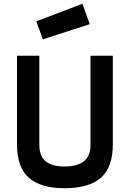

<svg xmlns="http://www.w3.org/2000/svg" viewBox="-20 -987 682 1016"><path d="M188 -223Q188 -159 222.5 -132.5Q257 -106 322 -106Q388 -106 423.5 -133Q459 -160 459 -223V-692H577V-223Q577 -101 513.5 -46Q450 9 322 9Q196 9 133 -46Q70 -101 70 -223V-692H188ZM172 -874 416 -967 455 -859 207 -779Z"/></svg>

Font: TitilliumText22L Rg
Style: Bold
Weight: 700
Designer: Campivisivi
Foundry: Campivisivi
Version: 1.000